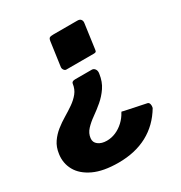

<svg xmlns="http://www.w3.org/2000/svg" viewBox="-181 -649 887 942"><g transform="rotate(-30 262.0 -177.5)"><path d="M227 -509Q229 -523 235 -526.5Q241 -530 257 -530H392Q406 -530 412 -522Q418 -514 416 -502L397 -364Q396 -354 392.5 -351.5Q389 -349 381 -349H225Q218 -349 212.5 -356.5Q207 -364 208 -373ZM488 -7Q496 -5 498.5 5Q501 15 498 26Q454 100 384 137.5Q314 175 220 175Q134 175 80 149.5Q26 124 3 82.5Q-20 41 -13 -8Q-8 -45 10 -71Q28 -97 52.5 -116.5Q77 -136 104 -152Q131 -168 155.5 -185Q180 -202 197 -223Q214 -244 218 -274Q220 -286 239 -286H333Q344 -286 351 -276Q358 -266 355 -250Q349 -208 328.5 -178Q308 -148 281.5 -125.5Q255 -103 228 -84Q201 -65 182 -44.5Q163 -24 160 2Q157 25 175.5 39Q194 53 224 53Q250 53 274.5 42.5Q299 32 320 12.5Q341 -7 354 -32Q360 -37 359 -35.5Q358 -34 368 -32Z"/></g></svg>

Font: Libre Franklin ExtraBold
Style: Italic
Weight: 800
Italic angle: -8°
Designer: Pablo Impallari, Rodrigo Fuenzalida, Nhung Nguyen
Foundry: Impallari Type
Version: Version 3.000